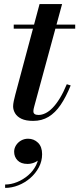

<svg xmlns="http://www.w3.org/2000/svg" viewBox="-20 -580 387 937"><path d="M142 10Q106.5 10 85 -0.2Q63.5 -10.5 53.8 -27Q44 -43.5 44 -61Q44 -71.5 47.2 -87Q50.5 -102.5 54.5 -117.5L173 -560H283L147.5 -62Q146 -56.5 144.5 -50Q143 -43.5 143 -36.5Q143 -19 168 -19Q184.5 -19 202 -27.5Q219.5 -36 237 -54Q254.5 -72 272 -100.5Q289.5 -129 306 -169L325 -163Q302 -106.5 275.8 -68Q249.5 -29.5 216.8 -9.8Q184 10 142 10ZM47 -440V-460H347V-440ZM5 337V320.5Q34 320.5 63.5 308.5Q93 296.5 117.5 275.5Q142 254.5 156 226.5Q170 198.5 168.5 166.5H184.5Q184.5 183.5 173.5 195.5Q162.5 207.5 146.5 213.8Q130.5 220 114.5 220Q82.5 220 65.8 202.8Q49 185.5 49 160.5Q49 144 58 129.5Q67 115 82.5 106Q98 97 117 97Q145.5 97 165.5 116.5Q185.5 136 185.5 172.5Q185.5 206.5 169.8 236.2Q154 266 128 288.8Q102 311.5 70 324.2Q38 337 5 337Z"/></svg>

Font: Bodoni Moda 11pt SemiBold
Style: Italic
Weight: 600
Italic angle: -13°
Designer: Owen Earl
Foundry: indestructible type
Version: Version 2.004